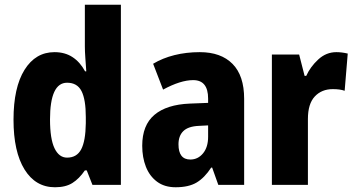

<svg xmlns="http://www.w3.org/2000/svg" viewBox="-20 -780 1497 810"><path d="M212 10Q130 10 83.5 -65Q37 -140 37 -275Q37 -411 83.5 -485.5Q130 -560 210 -560Q254 -560 286 -539Q318 -518 339 -479H344Q342 -509 340 -536Q338 -563 338 -584V-760H490V0H370L346 -61H338Q314 -26 285.5 -8Q257 10 212 10ZM263 -115Q304 -115 322.5 -150Q341 -185 342 -260V-286Q342 -360 324 -395.5Q306 -431 263 -431Q191 -431 191 -276Q191 -194 210 -154.5Q229 -115 263 -115Z M823 -560Q912 -560 961 -510.5Q1010 -461 1010 -363V0H901L875 -73H871Q843 -30 809.5 -10Q776 10 721 10Q674 10 642.5 -13.5Q611 -37 595.5 -76.5Q580 -116 580 -165Q580 -252 631.5 -295.5Q683 -339 781 -343L858 -346V-364Q858 -442 795 -442Q742 -442 668 -402L626 -511Q666 -535 716 -547.5Q766 -560 823 -560ZM819 -249Q774 -247 753.5 -227Q733 -207 733 -171Q733 -107 783 -107Q815 -107 836.5 -133Q858 -159 858 -203V-251Z M1399 -560Q1422 -560 1447 -554L1434 -397Q1415 -404 1384 -404Q1337 -404 1308 -373Q1279 -342 1279 -278V0H1127V-550H1242L1265 -460H1272Q1289 -498 1322.5 -529Q1356 -560 1399 -560Z"/></svg>

Font: Noto Sans Arabic UI Cn XBd
Style: Regular
Weight: 800
Width: 3
Designer: Monotype Design Team, Nadine Chahine and Nizar Qandah
Foundry: Monotype Imaging Inc.
Version: Version 2.010; ttfautohint (v1.8.4.7-5d5b)